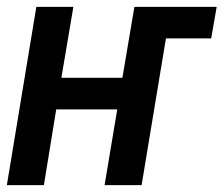

<svg xmlns="http://www.w3.org/2000/svg" viewBox="-22 -540 652 560"><path d="M-2 0 84 -520H192L157 -313H335L370 -520H610L594 -428H462L391 0H283L320 -221H142L106 0Z"/></svg>

Font: Iosevka SS04 Semibold Extended
Style: Italic
Weight: 600
Width: 7
Italic angle: -9°
Monospace: yes
Designer: Belleve Invis
Foundry: Belleve Invis
Version: Version 19.0.0; ttfautohint (v1.8.4)